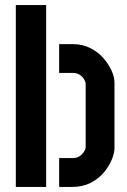

<svg xmlns="http://www.w3.org/2000/svg" viewBox="-20 -733 499 753"><path d="M212 0V-113H264Q282 -113 293 -121Q304 -129 310 -139Q316 -149 316 -154V-405Q316 -411 310.5 -421Q305 -431 293.5 -439Q282 -447 265 -447H212V-560H264Q304 -560 335 -544Q366 -528 386.5 -504Q407 -480 418 -455Q429 -430 429 -409V-152Q429 -134 419 -108.5Q409 -83 388.5 -58Q368 -33 336.5 -16.5Q305 0 264 0ZM42 0V-713H161V0Z"/></svg>

Font: Stick No Bills
Style: Bold
Weight: 700
Version: Version 2.000